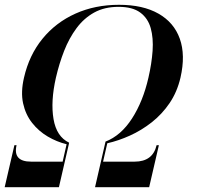

<svg xmlns="http://www.w3.org/2000/svg" viewBox="-26 -780 822 800"><path d="M43 -175Q27 -106.5 103.5 -106.5H235L251.5 -179Q210.5 -189 172.8 -211.2Q135 -233.5 107.8 -268Q80.5 -302.5 70.2 -349.5Q60 -396.5 74 -456.5Q95.5 -550.5 151 -618.5Q206.5 -686.5 288.2 -723.2Q370 -760 470 -760Q569.5 -760 634.2 -723.2Q699 -686.5 723.2 -618.5Q747.5 -550.5 726 -456.5Q712 -396.5 680.5 -350.2Q649 -304 606 -270.2Q563 -236.5 515.2 -215Q467.5 -193.5 421 -183L403.5 -106.5H535Q610.5 -106.5 626.5 -175H636L595.5 0H370L413 -187L413.5 -190Q478 -215 524 -286.2Q570 -357.5 592.5 -456.5Q606 -515 609.8 -568.2Q613.5 -621.5 602 -662.8Q590.5 -704 558.2 -727.8Q526 -751.5 468 -751.5Q409.5 -751.5 366.5 -727.8Q323.5 -704 292.8 -662.5Q262 -621 241.2 -568Q220.5 -515 207 -456.5Q184.5 -357.5 197 -284Q209.5 -210.5 262 -185.5L261 -182.5H261.5L219.5 0H-6.5L34 -175Z"/></svg>

Font: Bodoni* 24pt Medium
Style: Italic
Weight: 500
Italic angle: -13°
Version: Version 2.3